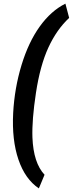

<svg xmlns="http://www.w3.org/2000/svg" viewBox="-20 -810 399 1052"><path d="M338.4 -790 358.9 -711.9Q290 -647.5 244.9 -549.1Q199.7 -450.7 177 -301.3Q154.3 -151.9 157.7 -56.6Q163.1 82.5 224.1 147.5L192.9 222.2Q117.7 171.9 81.1 64.5Q44.4 -43 52.2 -191.4Q59.6 -327.6 97.9 -453.4Q136.2 -579.1 197.8 -664.8Q259.3 -750.5 338.4 -790Z"/></svg>

Font: TypoPRO Roboto
Style: Bold Italic
Weight: 700
Italic angle: -12°
Designer: Google
Version: Version 2.136; 2016